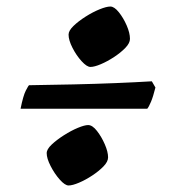

<svg xmlns="http://www.w3.org/2000/svg" viewBox="-20 -570 528 588"><path d="M190 -2Q179 -2 163 -20Q147 -38 135 -61.5Q123 -85 123 -101Q123 -113 138.5 -127.5Q154 -142 176 -156Q198 -170 218.5 -178.5Q239 -187 250 -187Q263 -187 277 -169Q291 -151 301 -128Q311 -105 311 -88Q311 -75 297 -60.5Q283 -46 262.5 -32.5Q242 -19 222 -10.5Q202 -2 190 -2ZM257 -365Q246 -365 230 -382.5Q214 -400 202 -423.5Q190 -447 190 -464Q190 -476 205 -490.5Q220 -505 242 -519Q264 -533 285 -541.5Q306 -550 318 -550Q330 -550 344 -532.5Q358 -515 368 -492Q378 -469 378 -451Q378 -438 364 -423.5Q350 -409 329.5 -395.5Q309 -382 289 -373.5Q269 -365 257 -365ZM43 -237Q51 -277 59 -292.5Q67 -308 69 -309Q137 -310 204.5 -311.5Q272 -313 333.5 -315.5Q395 -318 445 -321L456 -302Q449 -274 442.5 -258.5Q436 -243 431 -237Z"/></svg>

Font: Texturina Medium 12pt Black
Style: Italic
Weight: 900
Italic angle: -11°
Version: Version 1.002